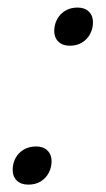

<svg xmlns="http://www.w3.org/2000/svg" viewBox="-20 -481 280 508"><path d="M75.5 -93.5Q94.5 -93.5 105.5 -82.8Q116.5 -72 116.5 -54.5Q116.5 -38 109 -23.8Q101.5 -9.5 87.8 -1Q74 7.5 55 7.5Q35.5 7.5 24.5 -3.2Q13.5 -14 13.5 -31.5Q13.5 -48.5 21 -62.5Q28.5 -76.5 42.5 -85Q56.5 -93.5 75.5 -93.5ZM185 -461Q204.5 -461 215.2 -450.2Q226 -439.5 226 -422Q226 -405.5 218.5 -391.2Q211 -377 197.2 -368.5Q183.5 -360 164.5 -360Q145.5 -360 134.5 -370.8Q123.5 -381.5 123.5 -399Q123.5 -415.5 131 -429.8Q138.5 -444 152.5 -452.5Q166.5 -461 185 -461Z"/></svg>

Font: Newsreader Light
Style: Italic
Weight: 300
Italic angle: -17°
Designer: Hugues Gentile
Foundry: Production Type
Version: Version 1.003